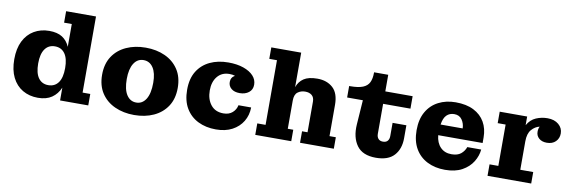

<svg xmlns="http://www.w3.org/2000/svg" viewBox="-52 -1127 4618 1550"><g transform="rotate(10 2256.5 -352.5)"><path d="M286 10Q215 10 160.5 -22Q106 -54 75.5 -115Q45 -176 45 -264Q45 -352 75.5 -413Q106 -474 160.5 -506Q215 -538 285 -538Q351 -538 391.5 -512Q432 -486 453 -437V-624H390V-718H635V-94H698V0H467V-105Q444 -51 399.5 -20.5Q355 10 286 10ZM351 -105Q404 -105 433 -145Q462 -185 462 -264Q462 -342 433 -382.5Q404 -423 351 -423Q299 -423 270 -382.5Q241 -342 241 -264Q241 -185 270 -145Q299 -105 351 -105Z M1075 12Q987 12 916.5 -20Q846 -52 805.5 -113.5Q765 -175 765 -264Q765 -353 805.5 -414.5Q846 -476 916.5 -508Q987 -540 1075 -540Q1164 -540 1234 -508Q1304 -476 1344.5 -414.5Q1385 -353 1385 -264Q1385 -175 1344.5 -113.5Q1304 -52 1234 -20Q1164 12 1075 12ZM1075 -90Q1125 -90 1154 -136.5Q1183 -183 1183 -271Q1183 -351 1154 -394.5Q1125 -438 1075 -438Q1025 -438 996 -392.5Q967 -347 967 -264Q967 -179 996 -134.5Q1025 -90 1075 -90Z M1745 12Q1663 12 1599 -19.5Q1535 -51 1498.5 -112.5Q1462 -174 1462 -264Q1462 -355 1499.5 -415.5Q1537 -476 1602.5 -507Q1668 -538 1753 -538Q1824 -538 1877 -519.5Q1930 -501 1959 -469.5Q1988 -438 1988 -397Q1988 -356 1958.5 -333Q1929 -310 1884 -310Q1840 -310 1815 -331Q1790 -352 1790 -385Q1790 -423 1823 -441Q1804 -448 1777 -448Q1715 -448 1679 -404.5Q1643 -361 1643 -290Q1643 -218 1679.5 -172Q1716 -126 1783 -126Q1829 -126 1857 -151Q1885 -176 1892 -212H1996Q1995 -148 1964.5 -97.5Q1934 -47 1878.5 -17.5Q1823 12 1745 12Z M2067 0V-94H2135V-624H2072V-718H2317V-435Q2333 -482 2372 -508Q2411 -534 2483 -534Q2561 -534 2610 -490Q2659 -446 2659 -350V-94H2711V0H2434V-94H2479V-345Q2479 -380 2458.5 -397Q2438 -414 2404 -414Q2369 -414 2343 -394.5Q2317 -375 2317 -325V-94H2362V0Z M3057 13Q2948 13 2900.5 -52.5Q2853 -118 2860 -224L2874 -426H2745V-520H2754Q2820 -520 2857 -535Q2894 -550 2909 -581Q2924 -612 2924 -660V-664H3040V-528H3264V-426H3040V-180Q3040 -155 3053 -140Q3066 -125 3091 -125Q3117 -125 3129.5 -140Q3142 -155 3142 -180V-288H3255V-182Q3255 -94 3206.5 -40.5Q3158 13 3057 13Z M3623 12Q3541 12 3477.5 -20Q3414 -52 3378.5 -113.5Q3343 -175 3343 -264Q3343 -353 3378 -414.5Q3413 -476 3475 -508Q3537 -540 3616 -540Q3704 -540 3764 -509.5Q3824 -479 3855 -425Q3886 -371 3886 -299V-254H3522Q3528 -192 3562.5 -156.5Q3597 -121 3653 -121Q3703 -121 3730.5 -143.5Q3758 -166 3770 -200H3884Q3879 -147 3849 -98.5Q3819 -50 3763 -19Q3707 12 3623 12ZM3707 -342Q3706 -382 3684.5 -413Q3663 -444 3621 -444Q3583 -444 3558.5 -420Q3534 -396 3526 -342Z M3971 0V-94H4043V-433H3978V-527H4203V-456Q4230 -504 4274.5 -523Q4319 -542 4368 -542Q4425 -542 4459.5 -512.5Q4494 -483 4494 -439Q4494 -399 4467.5 -372.5Q4441 -346 4395 -346Q4355 -346 4331 -367Q4307 -388 4307 -421Q4307 -447 4317 -464Q4280 -456 4251.5 -423.5Q4223 -391 4223 -327V-94H4329V0Z"/></g></svg>

Font: Montagu Slab 16pt
Style: Bold
Weight: 700
Designer: Florian Karsten
Foundry: Florian Karsten
Version: Version 1.000; ttfautohint (v1.8.3)